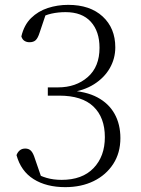

<svg xmlns="http://www.w3.org/2000/svg" viewBox="-20 -757 582 791"><path d="M249 14Q171 14 118.5 -19Q66 -52 48 -118Q53 -131 62 -138Q71 -145 84 -145Q99 -145 108 -135.5Q117 -126 124 -103L155 -13L119 -47Q145 -32 172.5 -24Q200 -16 234 -16Q319 -16 365.5 -64.5Q412 -113 412 -192Q412 -273 365 -318Q318 -363 224 -363H177V-397H219Q293 -397 341.5 -439.5Q390 -482 390 -560Q390 -628 354 -667.5Q318 -707 250 -707Q220 -707 192.5 -701Q165 -695 134 -678L172 -708L143 -622Q136 -600 127 -591.5Q118 -583 101 -583Q90 -583 81 -588.5Q72 -594 68 -607Q79 -654 108 -682.5Q137 -711 177 -724Q217 -737 261 -737Q351 -737 403 -689Q455 -641 455 -562Q455 -516 432.5 -476.5Q410 -437 367.5 -410Q325 -383 263 -375V-384Q334 -381 381 -356Q428 -331 452 -288Q476 -245 476 -188Q476 -127 446.5 -81.5Q417 -36 366 -11Q315 14 249 14Z"/></svg>

Font: Noto Serif TC ExtraLight ExtraLight
Style: Regular
Weight: 250
Version: Version 2.003-H1;hotconv 1.1.1;makeotfexe 2.6.0